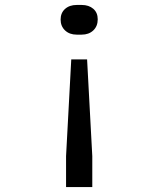

<svg xmlns="http://www.w3.org/2000/svg" viewBox="-20 -576 640 776"><path d="M290 -436Q261 -436 243 -453Q225 -470 225 -497Q225 -524 243 -540Q261 -556 290 -556H310Q339 -556 357 -540.5Q375 -525 375 -498Q375 -470 357 -453Q339 -436 310 -436ZM247 180V55L268 -336H332L353 55V180Z"/></svg>

Font: Liga JetBrainsMono Nerd Font
Style: Regular
Weight: 400
Designer: Philipp Nurullin, Konstantin Bulenkov
Foundry: JetBrains
Version: Version 2.225; ttfautohint (v1.8.3)